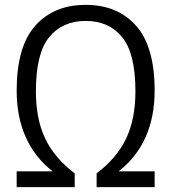

<svg xmlns="http://www.w3.org/2000/svg" viewBox="-20 -769 704 789"><path d="M48.5 0V-65H196.5Q124 -121 86.2 -204.5Q48.5 -288 48.5 -396.5Q48.5 -577.5 124.8 -663.2Q201 -749 332 -749Q463 -749 539.2 -663.2Q615.5 -577.5 615.5 -396.5Q615.5 -288 577.8 -204.5Q540 -121 467.5 -65H615.5V0H377V-56.5Q460 -119.5 498.2 -199.5Q536.5 -279.5 536.5 -394Q536.5 -549.5 482 -616.2Q427.5 -683 332 -683Q236.5 -683 182 -616.2Q127.5 -549.5 127.5 -394Q127.5 -279.5 165.8 -199.5Q204 -119.5 287 -56.5V0Z"/></svg>

Font: Encode Sans Semi Condensed
Style: Regular
Weight: 400
Width: 4
Designer: Multiple Designers
Foundry: Impallari Type
Version: Version 3.000; ttfautohint (v1.8.3) -l 8 -r 50 -G 200 -x 14 